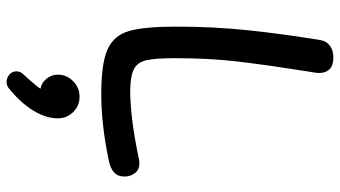

<svg xmlns="http://www.w3.org/2000/svg" viewBox="-245 -499 1034 584"><g transform="rotate(90 272.0 -207.0)"><path d="M61 -226Q61 -337 71.5 -439.5Q82 -542 102 -665Q105 -683 119 -693.5Q133 -704 155 -704Q179 -704 190.5 -692.5Q202 -681 202 -661Q202 -653 201 -649Q176 -492 166.5 -407.5Q157 -323 157 -223Q157 -163 163 -136Q169 -109 189 -98Q209 -87 253 -86Q340 -86 466 -113Q470 -114 477 -114Q496 -114 506.5 -100.5Q517 -87 517 -69Q517 -48 504 -36.5Q491 -25 464 -20Q357 2 266 2Q173 2 130.5 -17Q88 -36 74.5 -82Q61 -128 61 -226ZM340 134Q340 170 316.5 208.5Q293 247 251 281Q242 290 229 290Q217 290 207 281.5Q197 273 197 260Q197 251 202 244Q208 236 218 226Q222 221 233 208.5Q244 196 250 187Q232 184 219.5 168.5Q207 153 207 134Q207 107 227 87.5Q247 68 274 68Q302 68 321 87.5Q340 107 340 134Z"/></g></svg>

Font: Mali Medium
Style: Regular
Weight: 500
Version: Version 1.000; ttfautohint (v1.6)